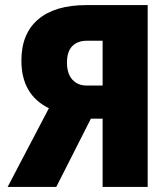

<svg xmlns="http://www.w3.org/2000/svg" viewBox="-20 -734 640 754"><path d="M10 0 172 -309Q64 -362 64 -496Q64 -602 130 -658Q196 -714 319 -714H560V0H383V-268H337L201 0ZM321 -398H383V-574H321Q285 -574 264 -553Q243 -532 243 -488Q243 -445 264 -421.5Q285 -398 321 -398Z"/></svg>

Font: Noto Sans Mono Black
Style: Regular
Weight: 900
Designer: Monotype Design Team
Foundry: Monotype Imaging Inc.
Version: Version 2.014